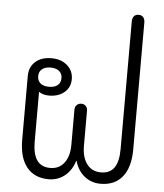

<svg xmlns="http://www.w3.org/2000/svg" viewBox="-57 -884 806 944"><g transform="rotate(5 346.0 -412.0)"><path d="M72 -172V-487Q72 -531 101.5 -557.5Q131 -584 181 -584Q229 -584 259 -557.5Q289 -531 289 -490Q289 -450 260 -425Q231 -400 184 -400Q154 -400 134 -414V-169Q134 -107 155.5 -76.5Q177 -46 221 -46Q265 -46 290 -79Q315 -112 315 -169V-343Q315 -356 324 -365Q333 -374 347 -374Q360 -374 368.5 -365Q377 -356 377 -343V-169Q377 -112 402 -79Q427 -46 471 -46Q515 -46 536.5 -76Q558 -106 558 -169V-798Q558 -815 566 -824.5Q574 -834 589 -834Q604 -834 612 -824.5Q620 -815 620 -798V-172Q620 -84 582 -37Q544 10 474 10Q429 10 395 -17Q361 -44 347 -93H346Q331 -44 297 -17Q263 10 218 10Q148 10 110 -37Q72 -84 72 -172ZM238 -491Q238 -513 222.5 -525.5Q207 -538 180 -538Q154 -538 138.5 -525.5Q123 -513 123 -491Q123 -468 138 -455.5Q153 -443 180 -443Q208 -443 223 -455.5Q238 -468 238 -491Z"/></g></svg>

Font: Kodchasan Light
Style: Regular
Weight: 300
Version: Version 1.000; ttfautohint (v1.6)